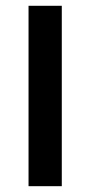

<svg xmlns="http://www.w3.org/2000/svg" viewBox="-20 -640 310 660"><path d="M192.4 0V-620.1H78.1V0Z"/></svg>

Font: Gemunu Libre
Style: Bold
Weight: 700
Designer: Pushpananda Ekanayake, Sol Matas, Kosala Senevirathne
Foundry: Mooniak
Version: Version 1.001